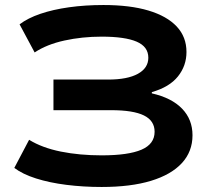

<svg xmlns="http://www.w3.org/2000/svg" viewBox="-20 -735 871 765"><path d="M385 10Q312 10 244.5 1.5Q177 -7 123.5 -24Q70 -41 37 -66L96 -178Q148 -146 222.5 -131Q297 -116 385 -116Q491 -116 543.5 -138.5Q596 -161 596 -210Q596 -254 553.5 -275Q511 -296 423 -296H193V-418H411Q488 -418 529.5 -441Q571 -464 571 -505Q571 -549 524.5 -569Q478 -589 385 -589Q307 -589 236.5 -573.5Q166 -558 118 -526L58 -638Q91 -663 141 -680Q191 -697 255 -706Q319 -715 392 -715Q498 -715 571.5 -693Q645 -671 684 -629.5Q723 -588 723 -528Q723 -473 689 -430.5Q655 -388 585 -368V-363Q664 -345 705.5 -302Q747 -259 747 -196Q747 -131 704.5 -85Q662 -39 581.5 -14.5Q501 10 385 10Z"/></svg>

Font: Nunito Sans 7pt Expanded
Style: Bold
Weight: 700
Width: 7
Designer: Vernon Adams
Foundry: Vernon Adams
Version: Version 3.101;gftools[0.9.27]